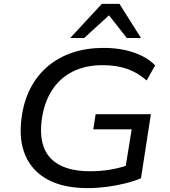

<svg xmlns="http://www.w3.org/2000/svg" viewBox="-20 -961 874 990"><path d="M432 9Q309 9 228 -34Q147 -77 111.5 -158Q76 -239 91 -352Q102 -438 136.5 -505Q171 -572 226.5 -619Q282 -666 354.5 -690Q427 -714 514 -714Q572 -714 621.5 -703.5Q671 -693 711.5 -673Q752 -653 780 -624L736 -546Q690 -587 635 -606Q580 -625 509 -625Q421 -625 355 -592Q289 -559 248 -495.5Q207 -432 195 -342Q178 -210 242 -144Q306 -78 444 -78Q500 -78 552 -87Q604 -96 650 -113L623 -72L659 -294H461L473 -372H758L707 -42Q672 -27 626 -15.5Q580 -4 529.5 2.5Q479 9 432 9ZM342 -765 505 -941H596L707 -765H634L542 -882L414 -765Z"/></svg>

Font: Nunito Sans 10pt SemiExpanded Medium
Style: Italic
Weight: 500
Width: 6
Italic angle: -9°
Designer: Vernon Adams
Foundry: Vernon Adams
Version: Version 3.101;gftools[0.9.27]